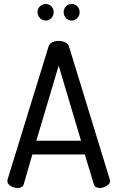

<svg xmlns="http://www.w3.org/2000/svg" viewBox="-20 -942 588 962"><path d="M67 0Q57 0 44.5 -4.5Q32 -9 24.5 -17Q17 -25 17 -35Q17 -39 18 -43L223 -708Q227 -723 242 -730Q257 -737 274 -737Q292 -737 307 -729.5Q322 -722 326 -708L530 -43Q532 -39 532 -36Q532 -26 523.5 -18Q515 -10 503 -5Q491 0 480 0Q469 0 461 -4.5Q453 -9 450 -19L405 -168H142L99 -19Q96 -9 87.5 -4.5Q79 0 67 0ZM162 -237H386L274 -613ZM339 -839Q322 -839 310.5 -851.5Q299 -864 299 -881Q299 -898 310.5 -910Q322 -922 339 -922Q356 -922 367.5 -910Q379 -898 379 -881Q379 -864 367.5 -851.5Q356 -839 339 -839ZM209 -839Q192 -839 180 -851.5Q168 -864 168 -881Q168 -898 180 -910Q192 -922 209 -922Q226 -922 237.5 -910Q249 -898 249 -881Q249 -864 237.5 -851.5Q226 -839 209 -839Z"/></svg>

Font: Dosis Medium
Style: Regular
Weight: 500
Designer: EdgarTolentino, PabloImpallari, IginoMarini
Foundry: EdgarTolentino, PabloImpallari, IginoMarini
Version: Version 3.001; ttfautohint (v1.8.2)